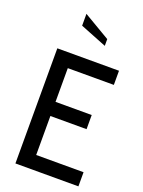

<svg xmlns="http://www.w3.org/2000/svg" viewBox="-173 -1020 815 1097"><g transform="rotate(20 235.0 -471.0)"><path d="M66 0H449V-86H161V-323H381V-409H161V-614H441V-700H66ZM155 -870 316 -806V-847L155 -942Z"/></g></svg>

Font: Cabin Condensed
Style: Regular
Weight: 400
Designer: Pablo Impallari
Foundry: Pablo Impallari. www.impallari.com Igino Marini. www.ikern.com
Version: Version 1.006